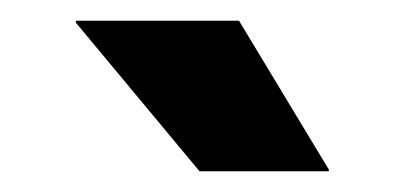

<svg xmlns="http://www.w3.org/2000/svg" viewBox="-20 -707 384 187"><path d="M53.9 -686.8H212.8L300.3 -541.8V-540.2H174.3L53.9 -684.9Z"/></svg>

Font: Anek Devanagari Medium
Style: Regular
Weight: 500
Designer: Kailash Malviya (Devanagari) & Yesha Goshar (Latin)
Foundry: Ek Type
Version: Version 1.003